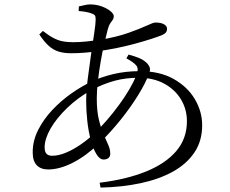

<svg xmlns="http://www.w3.org/2000/svg" viewBox="-20 -807 1040 869"><path d="M431 20Q553 5 641.5 -31Q730 -67 778 -123.5Q826 -180 826 -258Q826 -312 799.5 -356.5Q773 -401 724 -428Q675 -455 607 -455Q549 -455 499 -441.5Q449 -428 395 -400Q332 -365 283.5 -318Q235 -271 208.5 -224.5Q182 -178 182 -140Q182 -120 190.5 -111Q199 -102 216 -102Q245 -102 278.5 -116Q312 -130 346 -153.5Q380 -177 408 -204Q436 -231 464.5 -264Q493 -297 519 -332.5Q545 -368 565 -402Q585 -436 596 -463Q609 -494 598 -509Q587 -524 552 -543L562 -560Q589 -553 611.5 -543.5Q634 -534 649 -517Q657 -507 658.5 -497.5Q660 -488 655 -474Q639 -431 605 -376Q571 -321 526.5 -265.5Q482 -210 432 -161Q371 -102 310.5 -71Q250 -40 198 -40Q165 -40 146.5 -59Q128 -78 128 -118Q128 -170 152.5 -218.5Q177 -267 216.5 -309Q256 -351 303 -384Q350 -417 395 -438Q436 -458 492.5 -471.5Q549 -485 612 -485Q703 -485 766 -449.5Q829 -414 862 -358Q895 -302 895 -240Q895 -169 860 -117Q825 -65 763 -30.5Q701 4 617 22Q533 40 435 42ZM449 -85Q431 -85 416 -110Q401 -135 390.5 -174.5Q380 -214 375 -260.5Q370 -307 370 -349Q370 -394 377 -449.5Q384 -505 392 -560Q400 -615 406.5 -657.5Q413 -700 413 -719Q413 -732 409.5 -737Q406 -742 395 -746Q381 -751 366.5 -753.5Q352 -756 336 -757L337 -778Q350 -781 364 -784Q378 -787 387 -787Q416 -787 440.5 -778Q465 -769 480 -756.5Q495 -744 495 -734Q495 -724 490 -717Q485 -710 479 -701.5Q473 -693 468 -675Q461 -649 452 -610Q443 -571 435.5 -527Q428 -483 423 -439.5Q418 -396 418 -361Q418 -305 427.5 -265.5Q437 -226 449 -198.5Q461 -171 470 -151Q479 -131 479 -112Q479 -98 470.5 -91.5Q462 -85 449 -85ZM302 -566Q270 -566 245.5 -573.5Q221 -581 200.5 -599.5Q180 -618 158 -651L174 -667Q201 -646 222 -635Q243 -624 263.5 -620Q284 -616 309 -616Q339 -616 369 -619Q399 -622 428 -626Q507 -639 560.5 -658Q614 -677 644 -691Q674 -705 683 -705Q709 -705 722.5 -697Q736 -689 736 -677Q736 -667 731 -660.5Q726 -654 713 -648Q696 -641 665 -631Q634 -621 594 -610Q554 -599 510 -590Q466 -581 423 -575Q394 -571 362.5 -568.5Q331 -566 302 -566Z"/></svg>

Font: Noto Serif JP
Style: Regular
Weight: 400
Designer: Ryoko NISHIZUKA  (kana & ideographs); Frank Grießhammer (Latin, Greek & Cyrillic); Wenlong ZHANG  (bopomofo); Sandoll Co
Foundry: Adobe
Version: Version 2.003-H1;hotconv 1.1.1;makeotfexe 2.6.0